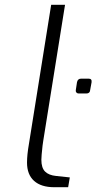

<svg xmlns="http://www.w3.org/2000/svg" viewBox="-20 -783 403 803"><path d="M93 -103Q93 -135 101 -181L194 -763H252L161 -195L158 -174Q153 -129 153 -115Q153 -81 168.5 -65.5Q184 -50 215 -47L272 -41L265 0H207Q152 0 122.5 -26.5Q93 -53 93 -103ZM297 -406 302 -439Q305 -454 319 -454H351Q365 -454 363 -439L357 -406Q356 -392 341 -392H309Q303 -392 299.5 -396Q296 -400 297 -406Z"/></svg>

Font: Exo Light
Style: Italic
Weight: 300
Italic angle: -9°
Designer: Natanael Gama
Foundry: Natanael Gama
Version: Version 1.500; ttfautohint (v1.6)